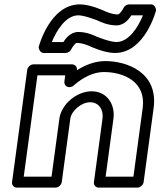

<svg xmlns="http://www.w3.org/2000/svg" viewBox="-20 -832 733 877"><path d="M692.8 -784.4C692.5 -798.4 682.9 -812 670.8 -812H569.8C559 -812 547.8 -804.6 543.3 -793.9C540.2 -786.8 525.6 -766 518.6 -766C489.3 -766 455.5 -782.6 455.5 -782.6C455.2 -782.7 454.8 -782.9 454.4 -783.1C453.6 -783.5 392.8 -812 344.8 -812C206.7 -812 156.8 -617.6 156.8 -617.6C157.1 -603.6 166.6 -590 178.8 -590H279.8C290.5 -590 301.7 -597.4 306.2 -608.1C309.3 -615.2 324 -636 331 -636C360.2 -636 394.1 -619.4 394.1 -619.4C394.3 -619.3 394.8 -619.1 395.1 -618.9C396 -618.5 456.8 -590 504.8 -590C642.8 -590 692.8 -784.4 692.8 -784.4ZM420.9 -664.9C415.5 -667.6 378.9 -686 337.8 -686C300.3 -686 278 -653.4 269.6 -640H216.7C237.8 -691.7 280.1 -762 338 -762C366.4 -762 424.6 -738.8 428.6 -737.1C434.1 -734.4 470.7 -716 511.8 -716C549.2 -716 571.6 -748.6 579.9 -762H632.9C611.8 -710.3 569.5 -640 511.5 -640C483.1 -640 425 -663.2 420.9 -664.9ZM262 0 301.2 -290C306 -325.3 351.8 -365 391.3 -365C431.6 -365 453.7 -330.7 448.2 -290L409 0C407 15.1 419.9 25 430.6 25H607.6C622.8 25 634.5 10.7 636 0L681.7 -338C703.8 -501.7 559.6 -553 460.8 -553C414.6 -553 370.2 -535.9 331.1 -511L331.4 -513C333.4 -528.1 320.5 -538 309.7 -538H132.7C117.6 -538 105.8 -523.7 104.4 -513L35 0C33 15.1 45.9 25 56.6 25H233.6C248.8 25 260.5 10.7 262 0ZM215.4 -25H88.4L151 -488H278L274.1 -459C272.6 -448.3 280.5 -434 295.7 -434H297.7C303.2 -434 310.9 -436.5 316.3 -441.3C358.4 -478.3 406.9 -503 454 -503C543.2 -503 648.2 -460.3 631.7 -338L589.4 -25H462.4L498.2 -290C506.5 -351.3 471.9 -415 398.1 -415C331.7 -415 260.2 -356.7 251.2 -290Z"/></svg>

Font: Hussar Techniczny
Style: Bold 
Weight: 700
Foundry: Cannot Into Space Fonts
Version: Version 0.77